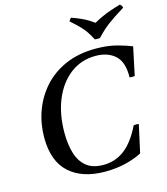

<svg xmlns="http://www.w3.org/2000/svg" viewBox="-135 -1036 1004 1155"><g transform="rotate(-15 367.5 -459.0)"><path d="M377 15Q235 15 154.5 -57.5Q74 -130 74 -278Q74 -363 102 -441Q130 -519 185 -581Q240 -643 322 -679Q404 -715 511 -715Q586 -715 643 -699.5Q700 -684 733 -670L696 -495Q680 -492 664 -495Q666 -590 620.5 -631.5Q575 -673 499 -673Q409 -673 341.5 -621.5Q274 -570 236.5 -480Q199 -390 199 -273Q199 -203 215.5 -147Q232 -91 271 -59Q310 -27 377 -27Q451 -27 509 -71Q567 -115 613 -210Q629 -213 645 -210L607 -37Q567 -15 507 0Q447 15 377 15ZM721 -933Q726 -929 730 -923.5Q734 -918 735 -910Q698 -887 673 -870.5Q648 -854 629.5 -840Q611 -826 593 -809.5Q575 -793 553 -770Q537 -767 521 -770Q505 -801 491 -821.5Q477 -842 457 -862.5Q437 -883 402 -914Q408 -927 417 -933Q450 -921 472.5 -911Q495 -901 513.5 -890Q532 -879 551 -865Q578 -880 602 -891Q626 -902 654 -912Q682 -922 721 -933Z"/></g></svg>

Font: Poltawski Nowy
Style: Italic
Weight: 400
Italic angle: -12°
Designer: Adam Pótawski, Mateusz Machalski, Borys Kosmynka, Ania Wieluska
Foundry: Capitalics.wtf
Version: Version 1.001;gftools[0.9.25]